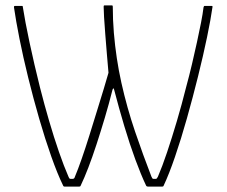

<svg xmlns="http://www.w3.org/2000/svg" viewBox="-20 -695 844 715"><path d="M222 0Q216 0 215 -4Q194 -47 171 -112Q148 -177 126 -253Q104 -329 85 -406Q66 -483 52.5 -551Q39 -619 32 -668Q32 -670 32.5 -671.5Q33 -673 36 -673Q39 -673 42 -673Q45 -673 48 -673Q51 -673 54 -673Q57 -673 60 -673Q64 -673 64.5 -672Q65 -671 65 -669Q73 -617 90 -537Q107 -457 129 -369Q145 -306 163 -244.5Q181 -183 199.5 -129.5Q218 -76 235 -37Q236 -35 237.5 -32Q239 -29 242 -29Q244 -29 246.5 -29Q249 -29 251 -29Q254 -29 256 -31Q258 -33 259 -37Q270 -63 284 -103Q298 -143 312.5 -189.5Q327 -236 341 -281.5Q355 -327 366.5 -364.5Q378 -402 384 -424Q381 -456 378 -494Q375 -532 372 -568Q369 -604 367.5 -631.5Q366 -659 366 -670Q366 -672 366.5 -673.5Q367 -675 370 -675Q373 -675 376 -675Q379 -675 382.5 -675Q386 -675 389 -675Q392 -675 395 -675Q399 -675 399.5 -673.5Q400 -672 400 -670Q400 -621 404 -573Q408 -525 415 -478.5Q422 -432 432 -387Q453 -293 483 -205Q513 -117 544 -37Q546 -34 547 -31.5Q548 -29 551 -29Q553 -29 556 -29Q559 -29 561 -29Q564 -29 568 -37Q584 -74 602 -127.5Q620 -181 638.5 -243.5Q657 -306 673 -370Q685 -414 695 -456.5Q705 -499 713.5 -538Q722 -577 728.5 -610Q735 -643 738 -668Q739 -670 739.5 -671.5Q740 -673 742 -673Q745 -673 748.5 -673Q752 -673 755 -673Q758 -673 761.5 -673Q765 -673 768 -673Q773 -673 771 -667Q765 -624 751 -556.5Q737 -489 717.5 -410.5Q698 -332 676 -254Q654 -176 631.5 -110.5Q609 -45 590 -5Q589 -1 586.5 -0.5Q584 0 581 0Q573 0 564.5 0Q556 0 548 0Q540 0 531 0Q529 0 527 -1Q525 -2 524 -4Q505 -44 484 -101Q463 -158 443 -225Q423 -292 405 -361Q404 -366 402.5 -366Q401 -366 399 -361Q386 -309 370.5 -257Q355 -205 339.5 -157.5Q324 -110 309 -71Q294 -32 281 -5Q280 -1 277.5 -0.5Q275 0 272 0Q264 0 255.5 0Q247 0 239 0Q231 0 222 0Z"/></svg>

Font: Glory Thin
Style: Regular
Weight: 100
Designer: Robert Leuschke
Foundry: Robert Leuschke
Version: Version 1.011